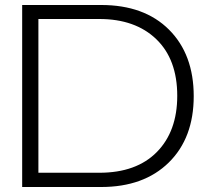

<svg xmlns="http://www.w3.org/2000/svg" viewBox="-20 -749 835 769"><path d="M68.8 0V-729H384.8Q558.1 -729 657 -630.1Q755.9 -531.2 755.9 -363.8Q755.9 -196.3 656 -98.1Q556.2 0 384.8 0ZM133.8 -57.1H377.9Q526.4 -57.1 608.2 -140.1Q689.9 -223.1 689.9 -365.2Q689.9 -511.2 606 -592Q522 -672.9 377.9 -672.9H133.8Z"/></svg>

Font: Lumene Sans Expanded Light
Style: Regular
Weight: 300
Width: 7
Designer: Deni Anggara
Version: Version 1.003;Glyphs 3.1.2 (3151)